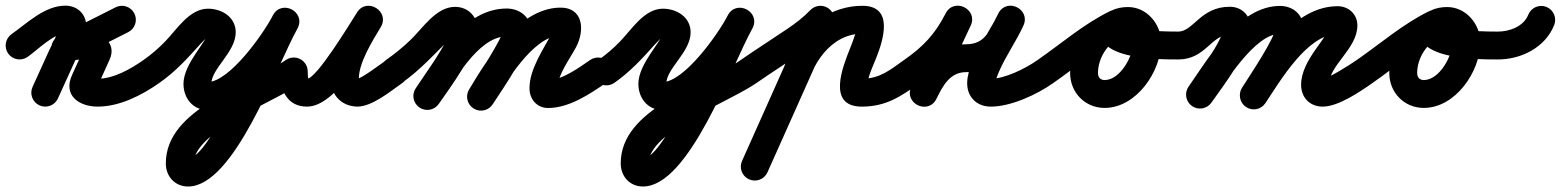

<svg xmlns="http://www.w3.org/2000/svg" viewBox="-71 -336 5657 696"><path d="M-41.3 -141.9C-25.2 -119.1 6.3 -113.7 29.1 -129.7C65.8 -155.6 123.2 -214.5 166 -214.5C166.6 -214.5 164.8 -214.6 164.1 -214.7C162.9 -215 161.8 -215.3 160.7 -215.7C158.1 -216.7 155.6 -218 153.4 -219.7C147 -224.3 141.7 -231.8 140.8 -239.9C140.8 -240.2 140.7 -241.4 140.7 -241C140.7 -213.5 118.7 -178.5 107 -152.9C87 -108.9 67 -64.9 47 -20.9C35.5 4.5 46.7 34.4 72.1 46C97.5 57.5 127.4 46.3 139 20.9C159 -23.1 179 -67.1 199 -111.1C217.3 -151.5 241.7 -195.8 241.7 -241C241.7 -284.9 209.6 -315.5 166 -315.5C91.3 -315.5 28.9 -253.1 -29.1 -212.3C-51.9 -196.2 -57.3 -164.7 -41.3 -141.9ZM348.3 -309.6C279.9 -275.1 211.6 -240.7 143.3 -206.3C115.7 -192.4 110.4 -164.4 119.3 -142.3C128.3 -120.1 151.5 -103.8 181 -112.9C197.9 -118.2 214.3 -121.2 232.1 -120.5C232.1 -120.5 232.9 -120.5 233.7 -120.5C234.5 -120.5 235.3 -120.5 235.3 -120.5C260.1 -121.2 238.1 -117.1 232.5 -140C231.3 -144.9 231.2 -149.8 232.1 -154.7C233.1 -160.1 236.2 -165.5 234.2 -161.3C234.2 -161.3 234.2 -161.2 234.1 -161.1C234 -160.9 234 -160.8 234 -160.8C219.5 -128.8 205 -96.8 190.6 -64.8C190.6 -64.8 190.6 -64.9 190.7 -65.1C190.7 -65.2 190.8 -65.3 190.8 -65.3C155.7 9.9 215.9 50.5 283 50.5C362.8 50.5 443.4 9.1 507.1 -35.7C529.9 -51.8 535.3 -83.3 519.3 -106.1C503.2 -128.9 471.7 -134.3 448.9 -118.3C403.3 -86.1 340.8 -50.5 283 -50.5C278.3 -50.5 273.6 -50.6 268.9 -51.1C260.5 -52.1 275.5 -45.3 279.1 -37.6C281.1 -33.4 281 -19.8 282.3 -22.7C282.3 -22.7 282.4 -22.8 282.5 -22.9C282.5 -23.1 282.6 -23.2 282.6 -23.2C297.1 -55.2 311.5 -87.2 326 -119.2C326 -119.2 326 -119.1 325.9 -118.9C325.8 -118.8 325.8 -118.7 325.8 -118.7C356.7 -185 289.2 -222.9 232.7 -221.5C232.7 -221.5 233.5 -221.5 234.3 -221.5C235.1 -221.5 235.9 -221.5 235.9 -221.5C206.7 -222.6 178.9 -218 151 -209.4C121.5 -200.2 117.2 -169.9 127.1 -145.4C137 -120.9 161.1 -102.2 188.7 -116.1C257.1 -150.5 325.4 -184.9 393.7 -219.4C418.6 -231.9 428.6 -262.3 416.1 -287.2C403.5 -312.1 373.2 -322.1 348.3 -309.6Z M506.9 -35.6C564.3 -75.6 608.6 -124.3 654.9 -175.9C660.1 -181.6 681 -203.5 683 -203.5C696.2 -203.5 689.2 -199.3 684.4 -210.4C683.2 -213.1 682.5 -221.9 682.5 -219C682.5 -188.1 594.1 -106.4 594.1 -32C594.1 18.6 627.1 62.7 680.7 62.7C815 62.7 951.8 -124.5 1007.9 -234C1023.1 -263.4 1008.8 -289.8 986.8 -301.6C964.7 -313.3 934.9 -310.4 918.8 -281.5C862.5 -179.9 688.5 239.1 610.8 239.1C610.1 239.1 612.4 239.2 613.1 239.3C614.6 239.6 616 240.1 617.4 240.7C622.2 242.8 626.2 246.4 628.9 250.9C629.5 252.1 631.1 256.6 631.1 256.3C631.1 140.2 924.4 33.4 1023 -35.6C1045.8 -51.6 1051.4 -83.1 1035.4 -106C1019.4 -128.8 987.9 -134.4 965 -118.4C824.7 -20.1 530.1 56 530.1 256.3C530.1 303.3 562.9 340.1 610.8 340.1C778.1 340.1 928.6 -90.6 1007.2 -232.5C1023.2 -261.5 1008.5 -288.1 986 -300.1C963.5 -312.1 933.2 -309.5 918.1 -280C883.9 -213.4 760.4 -38.3 680.7 -38.3C680.1 -38.3 681.8 -38.2 682.4 -38.1C691.3 -36.4 695.1 -24.3 695.1 -32C695.1 -87.9 783.5 -146.6 783.5 -219C783.5 -274.1 733 -304.5 683 -304.5C615.5 -304.5 570 -229.2 527.8 -185.8C503.7 -160.9 477.5 -138.2 449.1 -118.4C426.2 -102.5 420.6 -71 436.6 -48.1C452.5 -25.2 484 -19.6 506.9 -35.6Z M943.5 -77C943.5 -12.4 967.7 50.5 1042 50.5C1147.2 50.5 1255.7 -153.1 1308.7 -237C1326.4 -265.1 1313.4 -292.6 1291.7 -305.9C1270 -319.2 1239.6 -318.4 1222.6 -289.9C1181 -220.1 1085.6 -61.6 1150.1 16.9C1168 38.6 1193.9 49.1 1221.5 50.4C1221.5 50.4 1222.1 50.5 1222.7 50.5C1223.4 50.5 1224 50.5 1224 50.5C1278.3 50.5 1344.8 -5.4 1388 -35.6C1410.8 -51.6 1416.4 -83.1 1400.4 -106C1384.4 -128.8 1352.9 -134.4 1330 -118.4C1306.8 -102.1 1237.9 -50.5 1224 -50.5C1224 -50.5 1224.6 -50.5 1225.3 -50.5C1225.9 -50.5 1226.5 -50.4 1226.5 -50.4C1220.4 -50.7 1230.2 -43.4 1230.2 -44.1C1225.2 -103.4 1280.5 -189.6 1309.4 -238.1C1326.4 -266.7 1313.7 -293.9 1292.4 -307C1271.1 -320.1 1241 -319.1 1223.3 -291C1192.7 -242.5 1075.8 -50.5 1042 -50.5C1038.1 -50.5 1049.4 -40.1 1047.2 -48.4C1044.8 -57.6 1044.5 -67.5 1044.5 -77C1044.5 -104.9 1021.9 -127.5 994 -127.5C966.1 -127.5 943.5 -104.9 943.5 -77Z M1315.6 -48.1C1331.5 -25.3 1363 -19.6 1385.9 -35.6C1455.6 -84.2 1504.8 -142.5 1565.3 -199.6C1567.5 -201.7 1576.5 -210.1 1578.6 -210.1C1580.5 -210.1 1574.8 -210.7 1573 -211.5C1560.8 -216.8 1560.7 -225 1560.7 -224C1560.7 -195.1 1462.2 -53.7 1436.6 -16.9C1420.6 6 1426.2 37.5 1449.1 53.4C1472 69.4 1503.5 63.8 1519.4 40.9C1560 -17.3 1661.7 -154.4 1661.7 -224C1661.7 -272.5 1628.6 -311.1 1578.6 -311.1C1509.7 -311.1 1461.6 -233.9 1416.7 -190.8C1389.2 -164.4 1359.5 -140.3 1328.1 -118.4C1305.3 -102.5 1299.6 -71 1315.6 -48.1ZM1519.4 40.9C1574.7 -38.4 1660.3 -204.1 1766.1 -204.1C1769.2 -204.1 1758.5 -205.4 1753.8 -217.9C1752.9 -220.2 1752.3 -227.6 1752.3 -225.1C1752.3 -200.9 1656.9 -53.7 1630.7 -13.6C1615.5 9.8 1622 41.1 1645.4 56.3C1668.8 71.5 1700.1 65 1715.3 41.6C1753.5 -17 1853.3 -159.3 1853.3 -225.1C1853.3 -274.4 1812.7 -305.1 1766.1 -305.1C1609.4 -305.1 1515.3 -129.8 1436.6 -16.9C1420.6 6 1426.2 37.5 1449.1 53.4C1472 69.4 1503.5 63.8 1519.4 40.9ZM1716 40.4C1759.6 -32.7 1859.8 -203.9 1958.8 -207.4C1959.6 -207.4 1953.5 -209.1 1952.4 -209.7C1948.1 -212 1944.5 -215.2 1941.7 -219.2C1938.5 -223.7 1936.9 -228.4 1936.7 -233.8C1936.6 -233.7 1936.6 -233.6 1936.6 -233.5C1936.1 -231.1 1935.4 -228.8 1934.5 -226.5C1932.6 -221.5 1930.2 -216.6 1927.7 -211.9C1896.1 -153 1848.4 -84.3 1848.4 -16.1C1848.4 23.2 1874.9 55.5 1916 55.5C1991.3 55.5 2066 5.7 2125.6 -35.4C2148.6 -51.2 2154.4 -82.6 2138.6 -105.6C2122.8 -128.6 2091.4 -134.4 2068.4 -118.6C2028.8 -91.4 1966.7 -45.5 1916 -45.5C1913.9 -45.5 1923.3 -45 1928.7 -42.6C1936.4 -39.2 1942.8 -33.2 1946.6 -25.7C1947.5 -23.8 1948.3 -21.7 1948.8 -19.6C1949.2 -18.3 1949.4 -16.1 1949.4 -16.1C1949.4 -62.1 1994.2 -122.3 2016.7 -164.1C2049.5 -225.2 2045.4 -311.6 1955.2 -308.3C1808.2 -303.1 1695.9 -123.1 1629.3 -11.3C1615 12.6 1622.8 43.6 1646.8 57.9C1670.7 72.2 1701.7 64.4 1716 40.4Z M2155.9 -35.6C2213.3 -75.6 2257.6 -124.3 2303.9 -175.9C2309.1 -181.6 2330 -203.5 2332 -203.5C2345.2 -203.5 2338.2 -199.3 2333.4 -210.4C2332.2 -213.1 2331.5 -221.9 2331.5 -219C2331.5 -188.1 2243.1 -106.4 2243.1 -32C2243.1 18.6 2276.1 62.7 2329.7 62.7C2464 62.7 2600.8 -124.5 2656.9 -234C2672.1 -263.4 2657.8 -289.8 2635.8 -301.6C2613.7 -313.3 2583.9 -310.4 2567.8 -281.5C2511.5 -179.9 2337.5 239.1 2259.8 239.1C2259.1 239.1 2261.4 239.2 2262.1 239.3C2263.6 239.6 2265 240.1 2266.4 240.7C2271.2 242.8 2275.2 246.4 2277.9 250.9C2278.5 252.1 2280.1 256.6 2280.1 256.3C2280.1 140.2 2573.4 33.4 2672 -35.6C2694.8 -51.6 2700.4 -83.1 2684.4 -106C2668.4 -128.8 2636.9 -134.4 2614 -118.4C2473.7 -20.1 2179.1 56 2179.1 256.3C2179.1 303.3 2211.9 340.1 2259.8 340.1C2427.1 340.1 2577.6 -90.6 2656.2 -232.5C2672.2 -261.5 2657.5 -288.1 2635 -300.1C2612.5 -312.1 2582.2 -309.5 2567.1 -280C2532.9 -213.4 2409.4 -38.3 2329.7 -38.3C2329.1 -38.3 2330.8 -38.2 2331.4 -38.1C2340.3 -36.4 2344.1 -24.3 2344.1 -32C2344.1 -87.9 2432.5 -146.6 2432.5 -219C2432.5 -274.1 2382 -304.5 2332 -304.5C2264.5 -304.5 2219 -229.2 2176.8 -185.8C2152.7 -160.9 2126.5 -138.2 2098.1 -118.4C2075.2 -102.5 2069.6 -71 2085.6 -48.1C2101.5 -25.2 2133 -19.6 2155.9 -35.6Z M2671.8 -35.5C2727 -73.9 2783.7 -109.8 2839.3 -147.4C2875.4 -171.8 2909.3 -198 2939.5 -229.6C2958.8 -249.7 2958.1 -281.7 2937.9 -301C2917.8 -320.2 2885.8 -319.5 2866.5 -299.4C2841.3 -273.1 2812.8 -251.4 2782.7 -231.1C2726.7 -193.2 2669.7 -157.1 2614.2 -118.5C2591.3 -102.5 2585.6 -71 2601.5 -48.2C2617.5 -25.3 2649 -19.6 2671.8 -35.5ZM2856.9 -285.1C2777.6 -107.6 2698.2 69.9 2618.9 247.4C2607.5 272.9 2618.9 302.7 2644.4 314.1C2669.9 325.5 2699.7 314.1 2711.1 288.6C2790.4 111.1 2869.8 -66.4 2949.1 -243.9C2960.5 -269.3 2949.1 -299.2 2923.6 -310.6C2898.1 -322 2868.3 -310.5 2856.9 -285.1ZM2866.1 -58.8C2884.9 -107.5 2915.7 -154.2 2959.2 -184C2987.7 -203.4 3020.5 -214 3055 -214C3063.5 -214 3056.2 -213.2 3052.3 -214.6C3050.8 -215.3 3049.3 -215.9 3047.7 -216.6C3041 -220.6 3036.2 -226.3 3034.1 -233.8C3034 -234 3030.5 -216.7 3029.1 -212C3024.2 -195.4 3017.7 -179.2 3011.4 -163.1C2985.3 -97.3 2923.9 50.5 3053 50.5C3142.4 50.5 3195.6 12.6 3264.1 -35.7C3286.9 -51.8 3292.3 -83.3 3276.3 -106.1C3260.2 -128.9 3228.7 -134.3 3205.9 -118.3C3155.8 -82.9 3118.7 -50.5 3053 -50.5C3052.1 -50.5 3054.9 -50.1 3055.7 -49.8C3062 -47.3 3066.6 -43.5 3070.3 -37.8C3071.1 -36.2 3071.8 -34.7 3072.6 -33.2C3073 -32.1 3073.3 -28.8 3073.4 -29.9C3073.6 -31.5 3073.5 -33.1 3073.8 -34.8C3078.2 -65.9 3093.6 -96.5 3105.2 -125.8C3130.4 -189.3 3171.1 -315 3055 -315C3000.3 -315 2947.5 -298.2 2902.3 -267.4C2841.7 -226.1 2798 -163 2771.9 -95.2C2761.8 -69.1 2774.8 -39.9 2800.8 -29.9C2826.9 -19.8 2856.1 -32.8 2866.1 -58.8Z M3263.8 -35.5C3346.4 -92.9 3400.7 -151.1 3447 -241.5C3462 -270.9 3446.4 -297 3423.4 -308.2C3400.5 -319.5 3370.3 -315.8 3356.3 -285.9C3315 -197.7 3273.7 -109.6 3232.5 -21.4C3218.4 8.7 3233.7 34.6 3256.3 45.5C3278.9 56.4 3308.7 52.2 3323.5 22.4C3346.3 -23.8 3371.9 -74.5 3431 -74.5C3550.3 -74.5 3587.1 -146.2 3637.5 -240.7C3652.9 -269.4 3637 -295.4 3613.9 -306.8C3590.8 -318.2 3560.5 -315 3547 -285.4C3511 -206.1 3396.6 -66.5 3448.2 13.8C3464.6 39.3 3491.6 50.5 3521 50.5C3594 50.5 3689.1 6.3 3748.3 -35.9C3771 -52.1 3776.3 -83.6 3760.1 -106.3C3743.9 -129 3712.4 -134.3 3689.7 -118.1C3648.3 -88.6 3572.1 -50.5 3521 -50.5C3518.2 -50.5 3527.4 -46.9 3528.7 -45.7C3535 -40.1 3533.1 -37.4 3536.9 -32.1C3538.1 -30.5 3537.1 -36.1 3537.5 -38.1C3539.8 -50.7 3544.7 -63 3549.7 -74.7C3574.8 -133.5 3612.7 -185.6 3639 -243.6C3652.5 -273.3 3637.5 -298.8 3615.3 -309.7C3593.2 -320.7 3563.8 -317 3548.5 -288.3C3517.3 -229.9 3503.7 -175.5 3431 -175.5C3328.5 -175.5 3274.2 -105.7 3232.9 -22.4C3218.2 7.4 3233.9 33.5 3256.8 44.5C3279.7 55.5 3309.8 51.6 3323.9 21.4C3365.2 -66.8 3406.5 -154.9 3447.7 -243.1C3461.8 -273 3446.6 -298.8 3424.2 -309.8C3401.8 -320.8 3372.1 -316.9 3357 -287.5C3318.2 -211.6 3275.3 -166.6 3206.2 -118.5C3183.3 -102.5 3177.6 -71.1 3193.5 -48.2C3209.5 -25.3 3240.9 -19.6 3263.8 -35.5Z M3677.5 -48.3C3693.3 -25.3 3724.8 -19.6 3747.7 -35.5C3828.7 -91.5 3907.2 -161 3995.5 -204.1C4025.5 -218.7 4029.7 -248.5 4019 -271.2C4008.2 -293.8 3982.4 -309.3 3952.1 -295.3C3866.8 -255.7 3808.2 -165.3 3808.2 -71.2C3808.2 -0.7 3862.1 55.2 3933.2 55.2C4048 55.2 4138.1 -76.7 4138.1 -182.5C4138.1 -248.6 4086.3 -310.5 4018 -310.5C3977.7 -310.5 3936 -296.5 3921.3 -254.7C3921.3 -254.7 3921.4 -254.8 3921.4 -254.8C3921.4 -254.9 3921.4 -255 3921.4 -255C3873 -119.3 4127 -120.6 4199.9 -120.5C4227.8 -120.5 4250.5 -143 4250.5 -170.9C4250.5 -198.8 4228 -221.5 4200.1 -221.5C4155.4 -221.6 4110.1 -222.7 4065.9 -229.4C4051.3 -231.5 4036.4 -234.3 4022.5 -239.2C4018.5 -240.6 4011.7 -248.7 4011 -244.5C4010.6 -242.3 4014 -241.1 4014.9 -239C4017.2 -234 4017.7 -230.7 4017.4 -225.2C4017.1 -223.8 4016.9 -222.4 4016.6 -221C4016.5 -220.9 4016.5 -220.9 4016.6 -221C4016.6 -221.1 4016.6 -221.2 4016.7 -221.3C4017.9 -224.8 4013.4 -214.6 4010.8 -212C4003.3 -204.5 4007 -209.5 4018 -209.5C4029.9 -209.5 4037.1 -191 4037.1 -182.5C4037.1 -133.5 3990.1 -45.8 3933.2 -45.8C3917.8 -45.8 3909.2 -56 3909.2 -71.2C3909.2 -126.1 3944.8 -180.5 3994.6 -203.7C4024.8 -217.7 4029 -247.8 4018 -270.7C4007.1 -293.7 3981.1 -309.5 3951.2 -294.8C3858 -249.3 3775.6 -177.6 3690.3 -118.5C3667.3 -102.7 3661.6 -71.2 3677.5 -48.3Z M4149.5 -171C4149.5 -143.1 4172.1 -120.5 4200 -120.5C4300 -120.5 4319 -210.5 4387 -210.5C4389.4 -210.5 4382.1 -211.2 4379.9 -212.1C4371.9 -215.3 4364.6 -222.6 4362.7 -231.2C4362.6 -231.4 4362.5 -232.3 4362.5 -232C4362.5 -188.5 4267 -64 4237.6 -22C4221.6 0.9 4227.2 32.4 4250 48.4C4272.9 64.4 4304.4 58.8 4320.4 36C4366.2 -29.5 4463.5 -153.2 4463.5 -232C4463.5 -276.8 4433.1 -311.5 4387 -311.5C4280.5 -311.5 4255.4 -221.5 4200 -221.5C4172.1 -221.5 4149.5 -198.9 4149.5 -171ZM4320.5 35.8C4370.5 -36.2 4477.3 -213.5 4569 -213.5C4571.5 -213.5 4565.1 -215.3 4563.9 -216.1C4559.7 -218.9 4556.4 -222.9 4554.4 -227.5C4553.3 -229.8 4552.5 -237.6 4552.5 -235C4552.5 -200.1 4458.4 -60.9 4431.3 -17.9C4416.4 5.7 4423.5 36.8 4447.1 51.7C4470.7 66.6 4501.8 59.5 4516.7 35.9C4558.7 -30.6 4653.5 -159.2 4653.5 -235C4653.5 -283.5 4615.6 -314.5 4569 -314.5C4420.5 -314.5 4312.8 -130.2 4237.5 -21.8C4221.6 1.1 4227.3 32.6 4250.2 48.5C4273.1 64.4 4304.6 58.7 4320.5 35.8ZM4446 52C4469.2 67.5 4500.5 61.2 4516 38C4570.4 -43.6 4668.5 -212.5 4778 -212.5C4779.4 -212.5 4775.2 -212.7 4773.9 -213C4770.5 -213.7 4767.2 -215.1 4764.2 -217C4755.5 -222.5 4749.2 -232.1 4748.5 -242.5C4748.5 -243 4748.5 -243.5 4748.5 -244C4748.5 -202.5 4645.5 -120.7 4645.5 -29C4645.5 17.6 4677 50.5 4724 50.5C4780.7 50.5 4861 -4.7 4905 -35.7C4927.9 -51.7 4933.4 -83.2 4917.3 -106C4901.3 -128.9 4869.8 -134.4 4847 -118.3C4820.6 -99.8 4742.3 -50.5 4724 -50.5C4723.7 -50.5 4724.5 -50.4 4724.8 -50.4C4734.7 -48.4 4744 -39.3 4746.3 -29.5C4746.4 -29 4746.5 -27.7 4746.5 -29C4746.5 -99.9 4849.5 -158.8 4849.5 -244C4849.5 -284.3 4817.8 -313.5 4778 -313.5C4620.1 -313.5 4509.6 -134.5 4432 -18C4416.5 5.2 4422.8 36.5 4446 52Z M4834.5 -48.3C4850.3 -25.3 4881.8 -19.6 4904.7 -35.5C4985.7 -91.5 5064.2 -161 5152.5 -204.1C5182.5 -218.7 5186.7 -248.5 5176 -271.2C5165.2 -293.8 5139.4 -309.3 5109.1 -295.3C5023.8 -255.7 4965.2 -165.3 4965.2 -71.2C4965.2 -0.7 5019.1 55.2 5090.2 55.2C5205 55.2 5295.1 -76.7 5295.1 -182.5C5295.1 -248.6 5243.3 -310.5 5175 -310.5C5134.7 -310.5 5093 -296.5 5078.3 -254.7C5078.3 -254.7 5078.4 -254.8 5078.4 -254.8C5078.4 -254.9 5078.4 -255 5078.4 -255C5030 -119.3 5284 -120.6 5356.9 -120.5C5384.8 -120.5 5407.5 -143 5407.5 -170.9C5407.5 -198.8 5385 -221.5 5357.1 -221.5C5312.4 -221.6 5267.1 -222.7 5222.9 -229.4C5208.3 -231.5 5193.4 -234.3 5179.5 -239.2C5175.5 -240.6 5168.7 -248.7 5168 -244.5C5167.6 -242.3 5171 -241.1 5171.9 -239C5174.2 -234 5174.7 -230.7 5174.4 -225.2C5174.1 -223.8 5173.9 -222.4 5173.6 -221C5173.5 -220.9 5173.5 -220.9 5173.6 -221C5173.6 -221.1 5173.6 -221.2 5173.7 -221.3C5174.9 -224.8 5170.4 -214.6 5167.8 -212C5160.3 -204.5 5164 -209.5 5175 -209.5C5186.9 -209.5 5194.1 -191 5194.1 -182.5C5194.1 -133.5 5147.1 -45.8 5090.2 -45.8C5074.8 -45.8 5066.2 -56 5066.2 -71.2C5066.2 -126.1 5101.8 -180.5 5151.6 -203.7C5181.8 -217.7 5186 -247.8 5175 -270.7C5164.1 -293.7 5138.1 -309.5 5108.2 -294.8C5015 -249.3 4932.6 -177.6 4847.3 -118.5C4824.3 -102.7 4818.6 -71.2 4834.5 -48.3Z M5356.4 -120.5C5441.6 -119.5 5530.3 -163 5563 -245.4C5573.2 -271.3 5560.5 -300.7 5534.6 -311C5508.7 -321.2 5479.3 -308.5 5469 -282.6C5452.1 -239.8 5400.2 -221 5357.6 -221.5C5329.7 -221.8 5306.8 -199.5 5306.5 -171.6C5306.2 -143.7 5328.5 -120.8 5356.4 -120.5Z"/></svg>

Font: FRB American Cursive Guidelines Ultra
Style: Bold Italic
Weight: 1000
Italic angle: -25°
Version: Version 2.0;Modular Font Editor K font №1